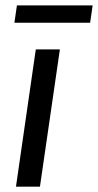

<svg xmlns="http://www.w3.org/2000/svg" viewBox="-20 -703 369 723"><path d="M40.1 0 114.8 -517H205.5L130.4 0ZM34.3 -617.5 43.7 -682.7H328.9L319.4 -617.5Z"/></svg>

Font: Public Sans Thin
Style: Italic
Weight: 100
Italic angle: -8°
Designer: The Public Sans project authors (U.S. Web Design System). Libre Franklin designed by Pablo Impallari and Rodrigo Fuenzal
Version: Version 2.000